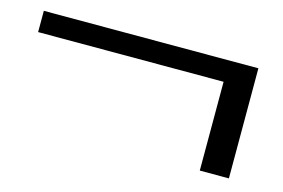

<svg xmlns="http://www.w3.org/2000/svg" viewBox="-52 -520 733 497"><g transform="rotate(15 314.5 -271.5)"><path d="M510 -362H13V-419H588V-124H510Z"/></g></svg>

Font: Fahkwang
Style: Regular
Weight: 400
Version: Version 1.000; ttfautohint (v1.6)